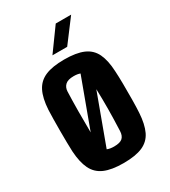

<svg xmlns="http://www.w3.org/2000/svg" viewBox="-195 -888 879 993"><g transform="rotate(-30 245.0 -391.5)"><path d="M245 9Q174 9 131.5 -9.5Q89 -28 69 -69Q49 -110 45 -176Q44 -198 43.5 -230.5Q43 -263 43 -299Q43 -335 43.5 -368Q44 -401 45 -424Q49 -492 69.5 -532.5Q90 -573 132.5 -591Q175 -609 245 -609Q317 -609 359.5 -590.5Q402 -572 421.5 -531Q441 -490 444 -424Q446 -394 446.5 -347Q447 -300 446.5 -253.5Q446 -207 444 -176Q440 -110 420.5 -69Q401 -28 359 -9.5Q317 9 245 9ZM178 -457Q176 -404 175.5 -341.5Q175 -279 176 -214L283 -504Q268 -510 245 -510Q210 -510 194.5 -495.5Q179 -481 178 -457ZM245 -90Q281 -90 295.5 -103.5Q310 -117 311 -144Q314 -215 314.5 -273.5Q315 -332 313 -393L204 -97Q220 -90 245 -90ZM204 -658 301 -792H393L292 -658Z"/></g></svg>

Font: Big Shoulders Text ExtraBold
Style: Regular
Weight: 800
Designer: Patric King
Foundry: XO Type Co
Version: Version 1.000; ttfautohint (v1.8.2)